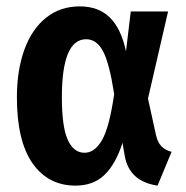

<svg xmlns="http://www.w3.org/2000/svg" viewBox="-20 -566 583 602"><path d="M375 -405 390 -530H507L444 -257L469 -143Q474 -120 486 -107.5Q498 -95 518 -90L474 16Q385 3 371 -78L364 -118Q343 -52 308 -18Q273 16 217 16Q131 16 82 -54Q33 -124 33 -261Q33 -346 56.5 -410.5Q80 -475 124.5 -510.5Q169 -546 230 -546Q289 -546 324.5 -511Q360 -476 375 -405ZM174 -261Q174 -168 192.5 -127.5Q211 -87 245 -87Q277 -87 300 -127Q323 -167 338 -271Q323 -368 303 -405.5Q283 -443 250 -443Q174 -443 174 -261Z"/></svg>

Font: Fira Sans Condensed SemiBold
Style: Regular
Weight: 600
Width: 3
Designer: bBox Type GmbH & Carrois Corporate GbR & Edenspiekermann AG
Foundry: bBox Type GmbH & Carrois Corporate GbR & Edenspiekermann AG
Version: Version 4.301